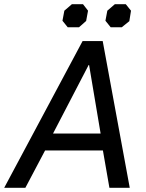

<svg xmlns="http://www.w3.org/2000/svg" viewBox="-49 -896 698 916"><path d="M345 -700H441L570 0H473L442 -178H166L72 0H-29ZM431 -259 376 -586H374L204 -259ZM249 -797 258 -845 294 -876H347L371 -845L362 -796L328 -766H274ZM454 -797 463 -845 499 -876H551L576 -845L568 -795L532 -766H479Z"/></svg>

Font: Chakra Petch Medium
Style: Italic
Weight: 500
Italic angle: -10°
Designer: Katatrad Aksorn Co.,Ltd.
Foundry: Cadson Demak Co.,Ltd.
Version: Version 1.000; ttfautohint (v1.6)